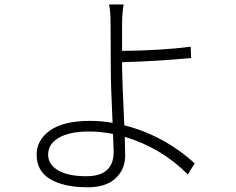

<svg xmlns="http://www.w3.org/2000/svg" viewBox="-20 -793 1040 847"><path d="M481.4 -123Q481.4 -133.8 480 -161.6Q478.5 -189.5 478.5 -202.1Q424.8 -212.9 374 -212.9Q287.1 -212.9 239.7 -185.5Q192.4 -158.2 192.4 -111.3Q192.4 -67.4 236.3 -41.5Q280.3 -15.6 361.3 -15.6Q481.4 -15.6 481.4 -123ZM518.6 -518.6V-491.2Q518.6 -455.1 528.3 -240.2Q702.1 -196.3 838.9 -72.3L808.6 -23.4Q692.4 -140.6 530.3 -189.5Q532.2 -125 532.2 -106.4Q532.2 -45.9 489.7 -6.3Q447.3 33.2 367.2 33.2Q262.7 33.2 202.1 -2.4Q141.6 -38.1 141.6 -110.4Q141.6 -175.8 201.2 -217.8Q260.7 -259.8 377.9 -259.8Q427.7 -259.8 476.6 -251Q468.8 -415 468.8 -491.2Q468.8 -521.5 468.3 -592.8Q467.8 -664.1 467.8 -683.6Q467.8 -746.1 460.9 -773.4H525.4Q518.6 -734.4 518.6 -683.6V-568.4Q691.4 -570.3 821.3 -586.9L823.2 -537.1Q668 -522.5 518.6 -518.6Z"/></svg>

Font: Gen Shin Gothic Monospace Light
Style: Regular
Weight: 300
Designer: [Source Han Sans]
Ryoko NISHIZUKA  (kana & ideographs); Paul D. Hunt (Latin, Greek & Cyrillic); Wenlong ZHANG  (bopomofo
Version: Version 1.002.20150607